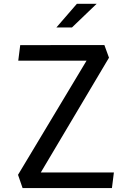

<svg xmlns="http://www.w3.org/2000/svg" viewBox="-20 -960 660 980"><path d="M72 -67.7 439.3 -679.5 455.5 -650.3H73.2L83.2 -729.7L512.8 -730L536.3 -665.5L167.8 -45.3L152 -79.7H561.3L551.3 0H95.3ZM473.2 -940.5H372.3L267.8 -819.8H347.3Z"/></svg>

Font: Monaspace Krypton Var ExLight
Style: Regular
Weight: 200
Designer: Riley Cran and the Lettermatic Team
Version: Version 1.200 (Monaspace Krypton Var)